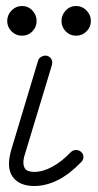

<svg xmlns="http://www.w3.org/2000/svg" viewBox="-20 -606 328 640"><path d="M94 14Q44 14 22 -17Q0 -48 18 -108L107 -404Q110 -413 119 -417.5Q128 -422 137 -420Q147 -417 151.5 -408.5Q156 -400 153 -389L64 -95Q52 -60 64 -43Q69 -37 78 -35Q87 -33 94 -33Q123 -33 155 -50.5Q187 -68 216 -99Q224 -106 233.5 -106Q243 -106 250 -100Q258 -93 258 -83Q258 -73 251 -66Q174 14 94 14ZM53 -487Q33 -487 18.5 -501.5Q4 -516 4 -536Q4 -556 18.5 -571Q33 -586 53 -586Q74 -586 88 -571Q102 -556 102 -536Q102 -516 88 -501.5Q74 -487 53 -487ZM234 -487Q213 -487 199 -501.5Q185 -516 185 -536Q185 -556 199 -571Q213 -586 234 -586Q254 -586 268.5 -571Q283 -556 283 -536Q283 -516 268.5 -501.5Q254 -487 234 -487Z"/></svg>

Font: Zen Kurenaido
Style: ARC
Weight: 400
Designer: Yoshimichi Ohira
Foundry: Positype
Version: Version 1.001